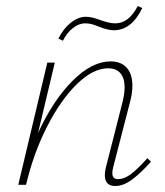

<svg xmlns="http://www.w3.org/2000/svg" viewBox="-20 -617 552 641"><path d="M484 -77Q448 -37 419.5 -16.5Q391 4 365 4Q330 4 330 -32Q330 -43 333 -56L390 -280Q396 -306 396 -326Q396 -356 382 -372.5Q368 -389 341 -389Q291 -389 237 -336.5Q183 -284 137.5 -195Q92 -106 67 0H41L138 -408H163L107 -173Q157 -282 222 -347Q287 -412 349 -412Q384 -412 403 -391Q422 -370 422 -331Q422 -307 415 -280L358 -59Q355 -47 355 -39Q355 -19 374 -19Q395 -19 417.5 -36Q440 -53 472 -89ZM175 -488Q191 -521 216 -541Q241 -561 267 -561Q286 -561 315 -550Q326 -546 339.5 -542.5Q353 -539 365 -539Q410 -539 440 -597L455 -590Q419 -516 360 -516Q340 -516 310 -528Q308 -529 294 -534Q280 -539 264 -539Q243 -539 223 -523Q203 -507 190 -481Z"/></svg>

Font: Ysabeau Extralight
Style: Italic
Weight: 200
Italic angle: -12°
Designer: Christian Thalmann (Catharsis Fonts)
Version: Version 0.003